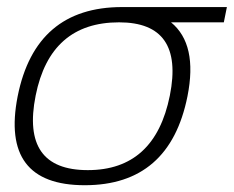

<svg xmlns="http://www.w3.org/2000/svg" viewBox="-20 -533 672 552"><path d="M232.4 -43.9Q425.3 -43.9 468.3 -258.3Q510.3 -468.8 322.3 -468.8Q124.5 -468.8 82.5 -258.3Q39.6 -43.9 232.4 -43.9ZM30.8 -256.3Q82 -512.7 331.1 -512.7H632.3L623.5 -468.8H471.7Q548.8 -405.8 519 -256.3Q467.8 -0.5 223.6 -0.5Q-19.5 -0.5 30.8 -256.3Z"/></svg>

Font: Sansation Light
Style: Light Italic
Weight: 300
Designer: Bernd Montag
Version: Version 1.301